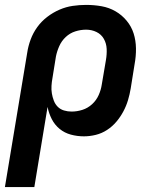

<svg xmlns="http://www.w3.org/2000/svg" viewBox="-31 -548 651 783"><path d="M-11 215 80 -333Q84 -360 94 -387Q104 -414 121 -437.5Q138 -461 161.5 -479Q185 -497 211.5 -508.5Q238 -520 265.5 -524Q293 -528 320 -528Q353 -528 383.5 -522.5Q414 -517 440 -502Q466 -487 485.5 -463.5Q505 -440 514 -411.5Q523 -383 523.5 -351Q524 -319 518 -287L502 -187Q498 -163 491 -139.5Q484 -116 472 -93.5Q460 -71 443.5 -51.5Q427 -32 405.5 -18Q384 -4 359.5 2Q335 8 311 8Q284 8 258 1Q232 -6 212 -22.5Q192 -39 180 -62.5Q168 -86 163 -112L109 215ZM261 -93Q283 -93 305 -100Q327 -107 344.5 -123Q362 -139 371.5 -160.5Q381 -182 384 -203L401 -303Q405 -326 404 -348.5Q403 -371 392.5 -389.5Q382 -408 362.5 -417.5Q343 -427 320 -427Q298 -427 276 -420Q254 -413 237 -397Q220 -381 210.5 -359.5Q201 -338 197 -317L183 -230Q180 -214 179 -198Q178 -182 180.5 -167Q183 -152 188.5 -137.5Q194 -123 204.5 -112.5Q215 -102 230 -97.5Q245 -93 261 -93Z"/></svg>

Font: Iosevka Extended Oblique
Style: Bold
Weight: 700
Width: 7
Italic angle: -9°
Monospace: yes
Designer: Belleve Invis
Foundry: Belleve Invis
Version: Version 32.5.0; ttfautohint (v1.8.4)